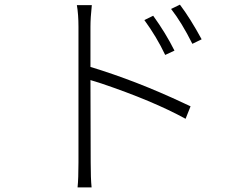

<svg xmlns="http://www.w3.org/2000/svg" viewBox="-20 -773 1040 828"><path d="M732.4 -554.7 692.4 -536.1Q655.3 -614.3 602.5 -686.5L640.6 -705.1Q694.3 -630.9 732.4 -554.7ZM370.1 -657.2V-484.4Q569.3 -423.8 772.5 -328.1Q788.1 -321.3 801.8 -314.5L780.3 -260.7Q639.6 -337.9 417 -413.1Q391.6 -420.9 370.1 -427.7L371.1 -72.3Q371.1 -2.9 375 35.2H314.5Q318.4 -2.9 318.4 -72.3V-657.2Q318.4 -710.9 311.5 -751H376Q370.1 -696.3 370.1 -657.2ZM717.8 -734.4 755.9 -752.9Q800.8 -693.4 849.6 -603.5L809.6 -584Q763.7 -675.8 717.8 -734.4Z"/></svg>

Font: Taipei Sans TC Beta Light
Style: Regular
Weight: 300
Designer: JT Foundry
Foundry: JT Foundry
Version: Version 1.000